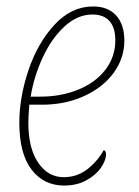

<svg xmlns="http://www.w3.org/2000/svg" viewBox="-20 -566 433 596"><path d="M40 -185Q40 -264 68.5 -348.5Q97 -433 149.5 -489.5Q202 -546 269 -546Q315 -546 340.5 -518Q366 -490 366 -440Q366 -385 332.5 -339.5Q299 -294 240.5 -267.5Q182 -241 111 -241H71Q68 -205 68 -185Q68 -106 98.5 -61Q129 -16 178 -16Q218 -16 249.5 -39.5Q281 -63 302 -100Q309 -98 309 -87Q309 -68 293 -45Q277 -22 247.5 -6Q218 10 179 10Q116 10 78 -39.5Q40 -89 40 -185ZM105 -266Q170 -266 223.5 -288Q277 -310 307.5 -350Q338 -390 338 -441Q338 -480 320 -500.5Q302 -521 267 -521Q221 -521 181 -484.5Q141 -448 113.5 -389.5Q86 -331 75 -266Z"/></svg>

Font: Noto Serif NarrowThin
Style: Italic
Weight: 250
Width: 4
Italic angle: -12°
Designer: Monotype Design Team
Foundry: Monotype Imaging Inc.
Version: Version 1.001